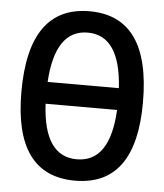

<svg xmlns="http://www.w3.org/2000/svg" viewBox="-52 -749 689 805"><g transform="rotate(5 293.0 -346.5)"><path d="M293 9.8Q37.1 9.8 37.1 -341.8Q37.1 -703.1 293 -703.1Q548.8 -703.1 548.8 -341.8Q548.8 9.8 293 9.8ZM293 -80.1Q432.1 -80.1 443.4 -300.8H142.6Q153.8 -80.1 293 -80.1ZM143.1 -392.6H442.9Q429.7 -613.3 293 -613.3Q156.2 -613.3 143.1 -392.6Z"/></g></svg>

Font: Cascadia Mono PL
Style: Regular
Weight: 400
Monospace: yes
Designer: Aaron Bell
Foundry: Saja Typeworks
Version: Version 2404.023; ttfautohint (v1.8.4)